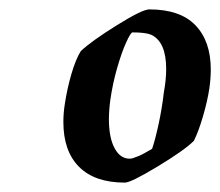

<svg xmlns="http://www.w3.org/2000/svg" viewBox="-20 -706 469 409"><path d="M115 -446Q115 -465 118 -484Q123 -517 132 -548Q141 -579 152 -597Q174 -618 228.5 -652Q283 -686 298 -686Q364 -686 396.5 -652Q429 -618 429 -558Q429 -539 426 -518Q422 -491 412.5 -458.5Q403 -426 393 -406Q373 -386 316 -351.5Q259 -317 246 -317Q182 -317 148.5 -350.5Q115 -384 115 -446ZM268 -371Q278 -374 290 -381Q302 -388 304 -389Q310 -406 317.5 -440Q325 -474 329 -509Q334 -536 334 -559Q334 -617 302 -632Q290 -637 262 -637Q258 -636 248.5 -615Q239 -594 229.5 -561Q220 -528 215 -493Q212 -471 212 -452Q212 -413 224 -390.5Q236 -368 256 -368Q262 -368 268 -371Z"/></svg>

Font: Grenze Medium
Style: Italic
Weight: 500
Italic angle: -10°
Designer: Renata Polastri
Foundry: Omnibus-Type
Version: Version 1.002; ttfautohint (v1.8)